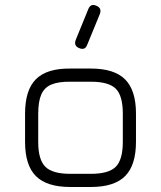

<svg xmlns="http://www.w3.org/2000/svg" viewBox="-20 -746 642 766"><path d="M296 -554Q273.5 -563 282 -586.5L332 -709Q341.5 -733.5 364.5 -723Q387 -714 378.5 -690.5L328 -567.5Q319.5 -544 296 -554ZM260.5 0Q167 0 123.5 -43.2Q80 -86.5 80 -179.5V-292.5Q80 -387 123.5 -430.2Q167 -473.5 260.5 -472.5H342.5Q436 -472.5 479.2 -429.2Q522.5 -386 522.5 -292.5V-180.5Q522.5 -87 479.2 -43.5Q436 0 342.5 0ZM132.5 -179.5Q132.5 -109 160.8 -80.8Q189 -52.5 260.5 -52.5H342.5Q414 -52.5 442 -80.8Q470 -109 470 -180.5V-292.5Q470 -364 442 -392Q414 -420 342.5 -420H260.5Q212.5 -420.5 184.5 -408.5Q156.5 -396.5 144.5 -368.5Q132.5 -340.5 132.5 -292.5Z"/></svg>

Font: Jura Light
Style: Regular
Weight: 400
Version: Version 5.106